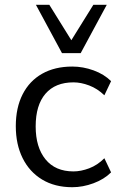

<svg xmlns="http://www.w3.org/2000/svg" viewBox="-20 -773 503 802"><path d="M282 9Q209 9 156 -23Q103 -55 74.5 -112.5Q46 -170 46 -246Q46 -323 74.5 -379Q103 -435 156 -465Q209 -495 282 -495Q327 -495 371 -479Q415 -463 444 -434L416 -375Q387 -403 352.5 -416Q318 -429 287 -429Q211 -429 170 -381.5Q129 -334 129 -245Q129 -158 170 -107.5Q211 -57 287 -57Q318 -57 352.5 -70Q387 -83 416 -112L444 -53Q415 -24 370.5 -7.5Q326 9 282 9ZM239 -551 130 -753H186L278 -605L370 -753H426L317 -551Z"/></svg>

Font: Nunito Sans 12pt ExtraLight 12pt
Style: Regular
Weight: 400
Version: Version 3.101;gftools[0.9.27]